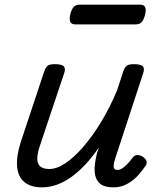

<svg xmlns="http://www.w3.org/2000/svg" viewBox="-20 -791 686 826"><path d="M161 15Q112 15 84.5 -8Q57 -31 53.5 -75.5Q50 -120 70 -182L170 -483Q177 -503 186.5 -509Q196 -515 215 -515Q246 -515 254.5 -505.5Q263 -496 256 -476L152 -165Q142 -136 140.5 -113Q139 -90 151 -77Q163 -64 192 -64Q225 -64 262 -89Q299 -114 338.5 -159.5Q378 -205 415.5 -267Q453 -329 484 -403L510 -483Q517 -503 526.5 -509Q536 -515 555 -515Q586 -515 594.5 -505.5Q603 -496 596 -476L475 -107Q470 -91 469 -80.5Q468 -70 472 -65Q476 -60 485 -60Q496 -60 506.5 -67Q517 -74 528 -85.5Q539 -97 550 -112Q558 -123 569 -124Q580 -125 594 -117Q608 -107 610.5 -97.5Q613 -88 607 -79Q596 -62 577 -40Q558 -18 530.5 -1.5Q503 15 468 15Q431 15 413 1Q395 -13 390 -35Q385 -57 388 -82Q391 -107 397 -131L405 -156Q377 -115 347 -83Q317 -51 286 -29Q255 -7 223.5 4Q192 15 161 15ZM306 -686Q286 -686 282 -698Q278 -710 282 -728Q287 -749 296 -760Q305 -771 323 -771H581Q601 -771 605 -759Q609 -747 604 -728Q599 -707 590 -696.5Q581 -686 563 -686Z"/></svg>

Font: Playwrite AU VIC
Style: Regular
Weight: 400
Designer: Veronika Burian, José Scaglione
Foundry: TypeTogether
Version: Version 1.002